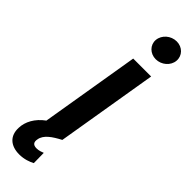

<svg xmlns="http://www.w3.org/2000/svg" viewBox="-379 -764 973 973"><g transform="rotate(45 107.0 -278.0)"><path d="M41.9 206.7C77.4 206.7 106.9 195.3 125.4 185.4L124.3 112.9C114 116.8 99.8 122.9 82 122.9C57.5 122.9 48.7 110.1 53.3 87.4C58.9 50.4 97.7 24.5 144.5 0L235.4 -545.5H106.9L18.1 -12.1C-29.8 22.4 -54.3 69.2 -55.4 112.9C-58.2 173.7 -19.5 206.7 41.9 206.7ZM121.1 -693.2C117.9 -654.8 149.1 -623.6 190 -623.6C230.8 -623.6 267 -654.8 269.9 -693.2C273.1 -731.9 242.5 -763.1 201.7 -763.1C160.5 -763.1 124.6 -731.9 121.1 -693.2Z"/></g></svg>

Font: Margiela Sans Semi Bold
Style: Italic
Weight: 600
Italic angle: -9.39999°
Designer: Stefan Endress, Andreas Faust
Version: Version 1.100;FEAKit 1.0